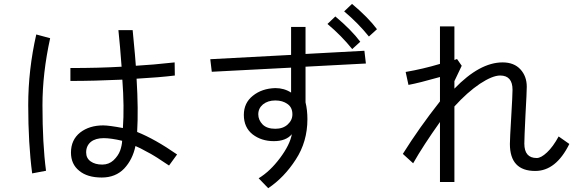

<svg xmlns="http://www.w3.org/2000/svg" viewBox="-20 -907 3040 1000"><path d="M127 -359.4Q127 -543 168.9 -727.5Q193.4 -720.7 241.2 -708Q201.2 -525.4 201.2 -359.4Q201.2 -157.2 219.7 -17.6Q195.3 -12.7 147.5 -3.9Q127 -159.2 127 -359.4ZM349.6 -112.3Q349.6 -178.7 397.5 -216.8Q445.3 -253.9 517.6 -253.9Q546.9 -253.9 620.1 -240.2Q627.9 -350.6 617.2 -492.2Q469.7 -485.4 346.7 -485.4Q346.7 -507.8 346.7 -552.7Q497.1 -552.7 613.3 -559.6Q605.5 -667 596.7 -750Q621.1 -750 670.9 -750Q686.5 -587.9 687.5 -564.5Q774.4 -569.3 889.6 -582Q889.6 -559.6 890.6 -513.7Q811.5 -503.9 691.4 -497.1Q701.2 -335 694.3 -219.7Q787.1 -182.6 902.3 -102.5Q888.7 -83 860.4 -44.9Q855.5 -47.9 826.2 -67.4Q795.9 -87.9 782.2 -95.7Q768.6 -104.5 740.2 -119.1Q712.9 -134.8 685.5 -146.5Q670.9 -76.2 627 -29.3Q582 17.6 509.8 17.6Q434.6 17.6 392.6 -17.6Q349.6 -51.8 349.6 -112.3ZM428.7 -113.3Q428.7 -83 452.1 -66.4Q475.6 -49.8 512.7 -49.8Q546.9 -49.8 571.3 -72.3Q595.7 -95.7 605.5 -122.1Q615.2 -149.4 616.2 -173.8Q557.6 -187.5 520.5 -187.5Q477.5 -187.5 453.1 -168Q428.7 -147.5 428.7 -113.3Z M1325.2 -311.5Q1325.2 -282.2 1347.7 -258.8Q1370.1 -236.3 1414.1 -236.3Q1454.1 -236.3 1478.5 -258.8Q1502.9 -281.2 1502.9 -311.5Q1502.9 -347.7 1477.5 -365.2Q1452.1 -383.8 1414.1 -383.8Q1375 -383.8 1349.6 -363.3Q1325.2 -342.8 1325.2 -311.5ZM1250 -308.6Q1250 -371.1 1296.9 -408.2Q1343.8 -446.3 1414.1 -448.2Q1460 -448.2 1496.1 -424.8Q1496.1 -467.8 1496.1 -554.7Q1392.6 -548.8 1083 -533.2Q1081.1 -549.8 1075.2 -598.6Q1180.7 -604.5 1496.1 -621.1Q1496.1 -657.2 1496.1 -766.6Q1514.6 -766.6 1571.3 -766.6Q1571.3 -731.4 1571.3 -626Q1647.5 -629.9 1877.9 -642.6Q1879.9 -626 1885.7 -576.2Q1807.6 -572.3 1571.3 -559.6Q1571.3 -512.7 1571.3 -374Q1581.1 -334 1581.1 -286.1Q1581.1 -168.9 1520.5 -76.2Q1460 17.6 1377 73.2Q1360.4 55.7 1327.1 21.5Q1386.7 -14.6 1438.5 -84Q1490.2 -153.3 1500 -208Q1469.7 -171.9 1406.2 -171.9Q1341.8 -171.9 1295.9 -207Q1250 -243.2 1250 -308.6ZM1772.5 -847.7Q1783.2 -857.4 1813.5 -886.7Q1898.4 -815.4 1943.4 -754.9Q1929.7 -742.2 1901.4 -716.8Q1844.7 -787.1 1772.5 -847.7ZM1685.5 -782.2Q1696.3 -792 1726.6 -821.3Q1811.5 -750 1856.4 -689.5Q1842.8 -676.8 1814.5 -651.4Q1757.8 -721.7 1685.5 -782.2Z M2346.7 -484.4Q2346.7 -474.6 2346.7 -445.3Q2478.5 -582 2597.7 -582Q2657.2 -582 2690.4 -545.9Q2723.6 -509.8 2723.6 -455.1Q2723.6 -427.7 2716.8 -307.6Q2710.9 -186.5 2710.9 -159.2Q2710.9 -84 2775.4 -84Q2797.9 -84 2829.1 -113.3Q2860.4 -142.6 2889.6 -196.3Q2908.2 -183.6 2945.3 -157.2Q2876 -16.6 2767.6 -16.6Q2635.7 -16.6 2635.7 -157.2Q2635.7 -183.6 2642.6 -297.9Q2649.4 -412.1 2649.4 -439.5Q2649.4 -513.7 2585 -513.7Q2544.9 -513.7 2479.5 -470.7Q2414.1 -426.8 2346.7 -352.5Q2346.7 -221.7 2346.7 41Q2328.1 41 2271.5 41Q2271.5 -37.1 2271.5 -271.5Q2184.6 -149.4 2131.8 -56.6Q2114.3 -73.2 2078.1 -105.5Q2163.1 -241.2 2271.5 -378.9Q2271.5 -420.9 2271.5 -505.9Q2161.1 -474.6 2107.4 -464.8Q2102.5 -487.3 2092.8 -532.2Q2183.6 -547.9 2271.5 -574.2Q2271.5 -639.6 2271.5 -769.5Q2290 -769.5 2346.7 -769.5Q2346.7 -725.6 2346.7 -594.7Q2350.6 -595.7 2360.4 -599.6Q2366.2 -590.8 2384.8 -564.5Q2375 -543.9 2346.7 -484.4Z"/></svg>

Font: Gothic A1
Style: Regular
Weight: 400
Designer: HanYang I&C Co.,Ltd.
Version: Version 2.50